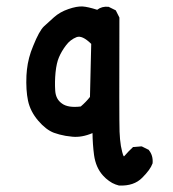

<svg xmlns="http://www.w3.org/2000/svg" viewBox="-20 -446 540 599"><path d="M351.1 132.8Q345.7 131.3 340.3 129.4Q335 127.4 330.1 124.8Q325.2 122.1 320.1 118.4Q314.9 114.7 310.3 110.6Q305.7 106.4 301.3 101.6Q278.8 76.7 273.4 37.6Q269 3.9 268.6 -30.8Q235.4 -16.6 205.6 -19.5Q194.3 -20.5 184.6 -22.2Q174.8 -23.9 165.5 -26.4Q156.2 -28.8 148.4 -31.7Q123.5 -41 99.1 -69.6Q74.7 -98.1 67.4 -131.8Q60.5 -164.6 62.5 -210.4Q63 -219.2 64 -228.5Q64.9 -237.8 66.7 -247.1Q68.4 -256.3 70.8 -265.6Q73.2 -274.9 76.4 -284.2Q79.6 -293.5 83.5 -302.7Q102.5 -350.1 117.2 -363.8Q130.9 -376.5 148.4 -392.1Q167 -408.7 193.4 -417.7Q219.7 -426.8 237.8 -425.8Q253.9 -424.8 283.2 -415.5Q297.9 -426.8 317.9 -424.8H318.8L319.8 -424.3L339.4 -414.6L341.3 -413.6L342.3 -411.6L352.1 -392.1L352.5 -391.1V-389.6Q351.6 -73.2 353 -35.2Q353.5 -22.9 354.5 -11.7Q355.5 -0.5 357.2 9.5Q358.9 19.5 361.3 28.3Q363.8 39.1 366.7 42Q367.2 41.5 367.7 41Q368.2 40.5 369.1 39.6Q375 32.7 381.1 26.4Q387.2 20 393.6 14.2L395 12.7H397L420.4 10.7H421.9L423.3 11.2L442.9 21L444.3 21.5L444.8 22.9Q458 39.1 456.1 63V63.5L455.6 64.5Q449.2 83 423.8 108.4Q397.9 134.8 352.1 132.8H351.6ZM231.9 -113.8Q248.5 -127.9 260.7 -143.6L264.6 -309.1Q236.3 -336.9 218.8 -330.1Q199.2 -322.3 186 -304.7Q171.9 -286.1 164.1 -267.6Q160.2 -258.8 157.5 -246.8Q154.8 -234.9 153.3 -220.2Q150.4 -190.4 152.3 -162.6Q153.3 -149.4 158.4 -139.6Q163.6 -129.9 173.3 -123Q192.4 -108.9 231.9 -113.8Z"/></svg>

Font: NaikaiFont
Style: SemiBold
Weight: 600
Version: Version 1.89